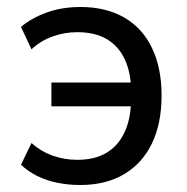

<svg xmlns="http://www.w3.org/2000/svg" viewBox="-20 -520 535 549"><path d="M209 9Q175 9 143.5 2.5Q112 -4 86 -17Q60 -30 40 -49L70 -111Q97 -87 130.5 -75Q164 -63 201 -63Q250 -63 283.5 -82.5Q317 -102 335.5 -140.5Q354 -179 355 -235L363 -216H127V-284H363L355 -262Q354 -314 336.5 -351Q319 -388 285.5 -408Q252 -428 201 -428Q165 -428 131 -416Q97 -404 70 -379L40 -443Q69 -468 113 -484Q157 -500 210 -500Q283 -500 335 -470Q387 -440 414.5 -383Q442 -326 442 -247Q442 -167 414.5 -110Q387 -53 335 -22Q283 9 209 9Z"/></svg>

Font: Nunito Sans 10pt SemiCondensed Medium
Style: Regular
Weight: 500
Width: 4
Designer: Vernon Adams
Foundry: Vernon Adams
Version: Version 3.101;gftools[0.9.27]